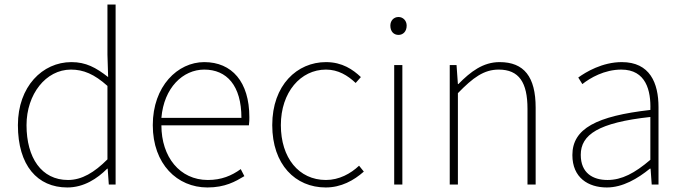

<svg xmlns="http://www.w3.org/2000/svg" viewBox="-20 -814 3015 847"><path d="M277 13C350 13 409 -26 453 -70H455L460 0H490V-794H454V-573L457 -474C403 -516 359 -540 295 -540C167 -540 59 -432 59 -262C59 -84 145 13 277 13ZM280 -20C163 -20 97 -118 97 -262C97 -398 182 -507 293 -507C348 -507 396 -487 454 -435V-111C396 -53 341 -20 280 -20Z M895 13C973 13 1018 -13 1058 -37L1042 -68C1002 -39 957 -20 897 -20C773 -20 692 -122 692 -261H1078C1080 -275 1080 -286 1080 -297C1080 -453 1003 -540 881 -540C764 -540 654 -434 654 -262C654 -90 762 13 895 13ZM692 -294C703 -427 787 -507 881 -507C980 -507 1045 -437 1045 -294Z M1417 13C1485 13 1541 -18 1585 -57L1564 -83C1527 -48 1476 -20 1418 -20C1298 -20 1219 -118 1219 -262C1219 -407 1306 -507 1418 -507C1472 -507 1514 -481 1549 -448L1572 -474C1537 -507 1490 -540 1418 -540C1291 -540 1181 -439 1181 -262C1181 -88 1283 13 1417 13Z M1719 0H1755V-527H1719ZM1738 -660C1758 -660 1774 -675 1774 -701C1774 -723 1758 -739 1738 -739C1717 -739 1702 -723 1702 -701C1702 -675 1717 -660 1738 -660Z M1964 0H2000V-403C2067 -472 2115 -507 2180 -507C2270 -507 2307 -450 2307 -334V0H2343V-339C2343 -475 2292 -540 2184 -540C2111 -540 2056 -498 2002 -443H2000L1994 -527H1964Z M2657 13C2727 13 2793 -26 2847 -70H2850L2855 0H2885V-341C2885 -448 2847 -540 2723 -540C2637 -540 2564 -496 2531 -472L2549 -443C2583 -470 2646 -507 2721 -507C2830 -507 2852 -414 2849 -329C2612 -302 2505 -247 2505 -130C2505 -30 2575 13 2657 13ZM2660 -20C2596 -20 2542 -50 2542 -131C2542 -220 2620 -273 2849 -298V-109C2780 -50 2723 -20 2660 -20Z"/></svg>

Font: Harano Aji Gothic CN ExtraLight
Style: Regular
Weight: 250
Foundry: Masamichi Hosoda
Version: HaranoAjiGothicCN-ExtraLight version 20230610;ttx 4.39.4